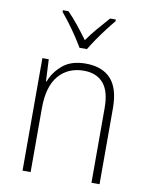

<svg xmlns="http://www.w3.org/2000/svg" viewBox="-86 -827 693 889"><g transform="rotate(10 261.0 -382.0)"><path d="M285 -539Q362 -539 403 -495Q444 -451 444 -356V0H406V-351Q406 -431 373.5 -468Q341 -505 282 -505Q208 -505 164 -454Q120 -403 120 -300V0H82V-529H112L117 -426H120Q136 -470 176 -504.5Q216 -539 285 -539ZM243 -606Q230 -628 211.5 -656Q193 -684 173 -710.5Q153 -737 137 -756V-764H163Q188 -739 214 -706.5Q240 -674 261 -645Q282 -675 307.5 -705Q333 -735 359 -764H386V-756Q369 -736 348.5 -709Q328 -682 309.5 -655Q291 -628 278 -606Z"/></g></svg>

Font: Noto Sans Kannada SemiCondensed ExtraLight
Style: Regular
Weight: 200
Width: 4
Designer: Jelle Bosma - Monotype Design Team
Foundry: Monotype Imaging Inc.
Version: Version 2.005; ttfautohint (v1.8.4.7-5d5b)